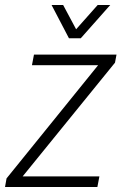

<svg xmlns="http://www.w3.org/2000/svg" viewBox="-35 -743 484 763"><path d="M-15 0 -9 -34 355 -484H92L100 -526H428L422 -494L55 -42H360L352 0ZM403 -723 286 -591H239L170 -723H216L278 -607H250L353 -723Z"/></svg>

Font: Archivo SemiCondensed Thin
Style: Italic
Weight: 250
Width: 4
Italic angle: -10°
Designer: Hector Gatti
Foundry: Omnibus-Type
Version: Version 2.001